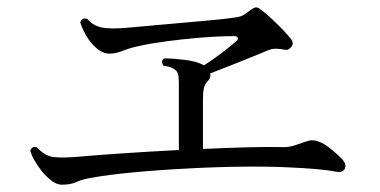

<svg xmlns="http://www.w3.org/2000/svg" viewBox="-20 -623 1040 526"><path d="M149 -117Q136 -117 122 -127.5Q108 -138 96 -152Q70 -185 63 -210Q68 -224 81 -219Q104 -195 128.5 -192.5Q153 -190 199 -194Q244 -198 317.5 -203Q391 -208 470 -212V-389Q470 -390 470 -393Q470 -404 469 -414Q468 -424 462 -430Q452 -440 428 -443Q419 -456 430 -463Q454 -463 486.5 -459Q519 -455 537 -445Q538 -444 539 -444Q561 -458 585.5 -476.5Q610 -495 626 -509Q633 -514 631.5 -519Q630 -524 622 -524Q580 -524 531 -520Q482 -516 437 -510Q392 -504 361 -497Q337 -492 317 -484Q297 -476 280 -476Q262 -476 244.5 -491Q227 -506 215.5 -526.5Q204 -547 200 -562Q205 -576 219 -571Q236 -552 259.5 -547.5Q283 -543 329 -547Q364 -550 406.5 -554Q449 -558 491 -561.5Q533 -565 568 -568.5Q603 -572 623 -575Q639 -577 646.5 -581.5Q654 -586 663 -593Q673 -601 679.5 -602.5Q686 -604 694 -597Q704 -590 720 -575.5Q736 -561 752 -544.5Q768 -528 778 -515Q786 -505 778 -494.5Q770 -484 759 -487Q749 -489 736.5 -489.5Q724 -490 709 -483Q692 -476 665 -465Q638 -454 609 -442.5Q580 -431 556 -422Q558 -411 551 -403Q541 -393 538.5 -381.5Q536 -370 536 -351V-215Q603 -218 660.5 -219.5Q718 -221 750 -220Q768 -219 783 -223.5Q798 -228 814 -234Q819 -235 821 -236Q840 -244 868 -228Q880 -221 896 -207Q912 -193 919 -185Q930 -172 924.5 -160.5Q919 -149 898 -153Q879 -157 843.5 -160Q808 -163 780 -164Q728 -167 655 -166.5Q582 -166 506 -162Q423 -158 348 -151Q273 -144 231 -136Q206 -132 190 -124.5Q174 -117 149 -117Z"/></svg>

Font: Zen Old Mincho
Style: Regular
Weight: 400
Designer: Yoshimichi Ohira
Foundry: Positype
Version: Version 1.001